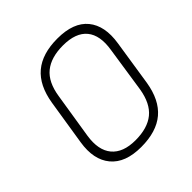

<svg xmlns="http://www.w3.org/2000/svg" viewBox="-181 -805 955 955"><g transform="rotate(-45 297.0 -327.5)"><path d="M276 11Q165 11 114 -50.5Q63 -112 80 -219L118 -459Q135 -564 195.5 -615Q256 -666 363 -666Q476 -666 526 -605Q576 -544 559 -436L522 -196Q505 -91 444.5 -40Q384 11 276 11ZM280 -33Q365 -33 413 -72Q461 -111 475 -197L511 -436Q526 -527 487 -574.5Q448 -622 358 -622Q274 -622 226 -583Q178 -544 165 -458L127 -219Q113 -129 153 -81Q193 -33 280 -33Z"/></g></svg>

Font: Sofia Sans Semi Condensed Light
Style: Italic
Weight: 300
Italic angle: -9°
Version: Version 4.100